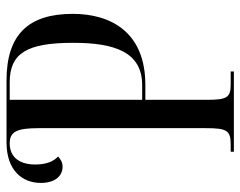

<svg xmlns="http://www.w3.org/2000/svg" viewBox="-96 -658 754 603"><g transform="rotate(-90 281.5 -357.0)"><path d="M106 0H358V-10H317C276 -10 269 -22 269 -85V-278H316C482 -278 539 -387 539 -506C539 -645 474 -714 330 -714H135C49 -714 8 -666 8 -606C8 -564 28 -538 59 -538C73 -538 82 -544 91 -552C76 -566 67 -587 66 -618C64 -673 89 -704 132 -704C169 -704 180 -682 180 -613V-88C180 -23 173 -10 130 -10H106ZM315 -288H269V-704H324C416 -704 448 -649 448 -505C448 -374 419 -288 315 -288Z"/></g></svg>

Font: Noto Serif Display ExtraCondensed
Style: Regular
Weight: 400
Width: 2
Designer: Monotype Design Team
Foundry: Monotype Imaging Inc.
Version: Version 2.009